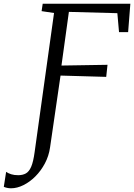

<svg xmlns="http://www.w3.org/2000/svg" viewBox="-126 -763 722 1034"><path d="M-66.5 251Q-78 251 -89 248.5Q-100 246 -105.5 243L-93 162.5Q-81.5 170.5 -65.5 175.5Q-49.5 180.5 -28 180.5Q-4 180.5 13.2 171Q30.5 161.5 42 134.8Q53.5 108 60.5 56L165 -693L98 -703L104 -743H576L564 -590H515L506 -692L245 -699L205 -410L453 -414L446 -349L200 -356L143.5 31.5Q137 77 115.8 117Q94.5 157 64.5 187Q34.5 217 0.2 234Q-34 251 -66.5 251Z"/></svg>

Font: Merriweather Light 18pt Light
Style: Italic
Weight: 300
Italic angle: -7.8°
Version: Version 2.101